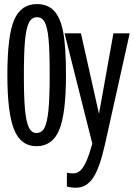

<svg xmlns="http://www.w3.org/2000/svg" viewBox="-20 -687 640 915"><path d="M342.8 207.5Q317.4 207.5 298.8 202.1V136.2Q312.5 139.2 329.1 139.2Q356.9 139.2 376.2 110.1Q395.5 81.1 413.6 18.6L419.9 -2.4L287.6 -528.3H365.7L451.7 -144.5L520.5 -528.3H598.1L480.5 0Q455.1 114.3 423.3 160.9Q391.6 207.5 342.8 207.5ZM294.4 -329.6Q294.4 -144.5 262 -67.4Q229.5 9.8 153.8 9.8Q79.6 9.8 47.4 -68.8Q15.1 -147.5 15.1 -329.6Q15.1 -517.6 47.6 -592.5Q80.1 -667.5 155.3 -667.5Q207.5 -667.5 237.5 -635.5Q267.6 -603.5 281 -534.9Q294.4 -466.3 294.4 -329.6ZM216.8 -329.6Q216.8 -445.8 211.4 -501Q206.1 -556.2 193.4 -580.6Q180.7 -605 156.2 -605Q130.9 -605 117.9 -579.1Q105 -553.2 99.4 -496.1Q93.8 -439 93.8 -329.6Q93.8 -222.7 99.1 -165Q104.5 -107.4 117.2 -80.3Q129.9 -53.2 153.3 -53.2Q179.2 -53.2 192.1 -78.4Q205.1 -103.5 210.9 -161.9Q216.8 -220.2 216.8 -329.6Z"/></svg>

Font: Courier New
Style: Regular
Weight: 400
Designer: Steve Matteson
Foundry: Ascender Corporation
Version: Version 2.00.3